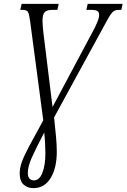

<svg xmlns="http://www.w3.org/2000/svg" viewBox="-20 -734 655 994"><path d="M153 240Q123 240 102.5 222Q82 204 82 163Q82 135 93.5 103.5Q105 72 131.5 22Q158 -28 204 -111L136 -624Q131 -662 124.5 -672.5Q118 -683 95 -683H85L92 -714H284L277 -683H251Q223 -683 211.5 -671Q200 -659 200 -626Q200 -615 201.5 -596.5Q203 -578 205 -562L252 -180L470 -589Q483 -616 488.5 -632Q494 -648 493 -658Q493 -672 483.5 -677.5Q474 -683 448 -683H427L434 -714H615L608 -683H597Q581 -683 571 -677.5Q561 -672 550 -655Q539 -638 521 -604L260 -126Q266 -70 270 -27Q274 16 274 51Q274 136 242 188Q210 240 153 240ZM155 200Q184 200 199.5 160.5Q215 121 215 59Q215 38 213.5 9Q212 -20 209 -48Q166 34 145 81Q124 128 124 162Q124 182 133.5 191Q143 200 155 200Z"/></svg>

Font: Noto Serif ExtraCondensed Light
Style: Italic
Weight: 300
Width: 2
Italic angle: -12°
Designer: Monotype Design Team
Foundry: Monotype Imaging Inc.
Version: Version 2.014; ttfautohint (v1.8.4.7-5d5b)